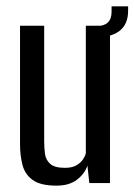

<svg xmlns="http://www.w3.org/2000/svg" viewBox="-20 -576 423 604"><path d="M158 8Q107 8 82.5 -10Q58 -28 50.5 -58Q43 -88 43 -123V-495H119V-131Q119 -111 121.5 -92Q124 -73 138 -60.5Q152 -48 184 -48Q207 -48 220.5 -56Q234 -64 241 -74.5Q248 -85 250 -94V-495H326V0H261L255 -55Q247 -30 222.5 -11Q198 8 158 8ZM272 -458 270 -494H284Q331 -494 331 -539V-556H383V-542Q383 -499 355 -478Q327 -457 272 -458Z"/></svg>

Font: Alumni Sans Medium
Style: Regular
Weight: 500
Designer: Robert E. Leuschke
Foundry: Robert E. Leuschke
Version: Version 1.018